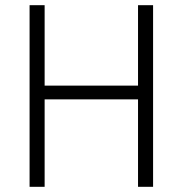

<svg xmlns="http://www.w3.org/2000/svg" viewBox="-20 -720 704 740"><path d="M94 0H152V-337H512V0H570V-700H512V-390H152V-700H94Z"/></svg>

Font: Uncut Sans Light
Style: Regular
Weight: 300
Designer: Kasper Nordkvist
Foundry: UNCUT.wtf
Version: Version 1.304;Glyphs 3.2 (3246)